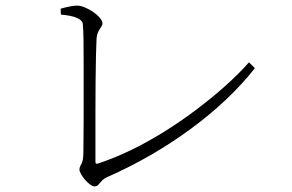

<svg xmlns="http://www.w3.org/2000/svg" viewBox="-20 -682 1040 684"><path d="M196 -651Q213 -656 229 -659Q245 -662 255 -662Q267 -662 282.5 -655.5Q298 -649 312.5 -639Q327 -629 336 -618Q345 -607 345 -599Q345 -593 340.5 -586.5Q336 -580 331 -571Q326 -562 324 -545Q323 -528 322 -487Q321 -446 320.5 -392Q320 -338 320 -282Q320 -226 320 -179Q320 -132 320 -105Q320 -97 328 -99Q386 -118 446 -147Q506 -176 564.5 -212.5Q623 -249 677.5 -290Q732 -331 780.5 -374Q829 -417 867 -460L888 -439Q797 -324 660.5 -223.5Q524 -123 364 -52Q350 -46 343 -38Q336 -30 330.5 -24Q325 -18 317 -18Q310 -18 300.5 -25Q291 -32 282.5 -42Q274 -52 268.5 -62Q263 -72 263 -78Q263 -86 270 -98Q277 -110 277 -139Q277 -152 277.5 -185Q278 -218 278 -263.5Q278 -309 278 -358.5Q278 -408 278 -455.5Q278 -503 277.5 -540Q277 -577 275 -596Q275 -602 269 -608.5Q263 -615 246.5 -621Q230 -627 197 -630Z"/></svg>

Font: Noto Serif TC
Style: Regular
Weight: 200
Designer: Ryoko NISHIZUKA 西塚涼子 (kana & ideographs); Frank Grießhammer (Latin, Greek & Cyrillic); Wenlong ZHANG 张文龙 (bopomofo); San
Foundry: Adobe
Version: Version 2.001;hotconv 1.1.0;makeotfexe 2.6.0